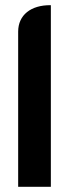

<svg xmlns="http://www.w3.org/2000/svg" viewBox="-20 -720 266 740"><path d="M176 -700C99 -701 50 -662 50 -598V0H176Z"/></svg>

Font: Mesarto
Style: Regular
Weight: 700
Designer: Mohamed Gaber
Foundry: Kief Type Foundry
Version: Version 2.020